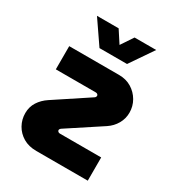

<svg xmlns="http://www.w3.org/2000/svg" viewBox="-170 -811 844 918"><g transform="rotate(30 252.5 -352.5)"><path d="M168.7 0Q126.3 0 96 -18Q65.7 -36 49 -65.8Q32.3 -95.7 32.3 -131Q32.3 -165.3 49.8 -192.7Q67.3 -220 96.7 -239.3L280.3 -360.7Q285.3 -363.7 287 -367.2Q288.7 -370.7 288.7 -373Q288.7 -378 284.8 -381.3Q281 -384.7 274.7 -384.7H54.3V-512.7H329.3Q368.7 -512.7 398.5 -494.5Q428.3 -476.3 445.7 -446.3Q463 -416.3 463 -380.7Q463 -348 446.7 -319.5Q430.3 -291 402.3 -272.3L218.7 -151.7Q214.7 -149 212.7 -145.8Q210.7 -142.7 210.7 -140Q210.7 -135.3 214.7 -131.8Q218.7 -128.3 225 -128.3H452.7V0ZM184.3 -577 96.7 -704.7H216.3L259.7 -638L304.3 -704.7H423.7L336.3 -577Z"/></g></svg>

Font: MuseoModerno Thin
Style: Regular
Weight: 100
Designer: Pablo Cosgaya, Héctor Gatti, Marcela Romero, and the Authors of The MuseoModerno Project.
Foundry: Omnibus-Type Team
Version: Version 1.003